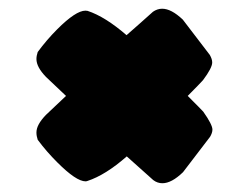

<svg xmlns="http://www.w3.org/2000/svg" viewBox="-20 -522 573 440"><path d="M331.1 -109.4C331.1 -109.4 270.5 -163.6 270.5 -163.6C237.8 -134.8 207.5 -116.2 180.7 -107.4C179.2 -106.9 177.7 -106.4 176.3 -106.4C161.6 -106.4 140.1 -121.1 111.3 -149.9C95.2 -166 80.1 -183.1 66.4 -201.7C64.5 -207.5 63.5 -212.9 63.5 -218.3C63.5 -230.5 70.8 -243.7 85.4 -258.8C89.8 -263.2 105.5 -277.8 131.3 -302.2C131.3 -302.2 85.4 -345.7 85.4 -345.7C70.8 -360.8 63.5 -374.5 63.5 -386.7C63.5 -391.6 64.5 -397 66.4 -402.8C80.1 -421.4 95.2 -439 111.3 -455.1C139.6 -483.4 161.1 -497.6 175.8 -497.6C175.8 -497.6 180.7 -497.1 180.7 -497.1C207.5 -488.3 237.3 -469.7 270 -441.4C288.1 -457 308.1 -475.1 330.6 -495.1C336.9 -499.5 344.2 -502 351.6 -502C365.7 -502 381.3 -493.7 398.9 -477.1C398.9 -477.1 460.9 -396 460.9 -396C464.4 -389.6 466.3 -384.3 466.3 -378.9C466.3 -370.6 459.5 -357.4 445.3 -338.4C441.9 -334.5 430.2 -322.3 410.2 -302.2C430.2 -282.2 442.4 -270 445.8 -266.1C460 -246.1 466.8 -232.4 466.8 -225.1C466.8 -219.7 464.8 -214.4 461.4 -208.5C461.4 -208.5 399.4 -127.4 399.4 -127.4C381.8 -110.4 366.2 -102.1 352.1 -102.1C344.7 -102.1 337.4 -104.5 331.1 -109.4Z"/></svg>

Font: Kaph
Style: Regular
Weight: 400
Designer: GGBotNet
Foundry: f0n7.com